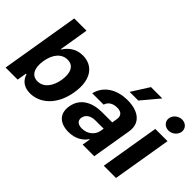

<svg xmlns="http://www.w3.org/2000/svg" viewBox="-87 -1221 1677 1677"><g transform="rotate(45 751.5 -383.0)"><path d="M17.8 0H166.9L181.1 -87.4H188.6C202.1 -41.9 239 8.9 327.1 8.9C451.3 8.9 565 -89.5 595.2 -272C626.1 -459.5 540.8 -552.6 421.2 -552.6C329.9 -552.6 276.3 -498.2 249.3 -453.8H245L289.8 -727.3H138.5ZM211.3 -272.7C226.9 -370 279.1 -432.2 352.3 -432.2C427.2 -432.2 455.6 -367.2 440.7 -272.7C425.1 -177.6 373.9 -111.5 299.4 -111.5C226.6 -111.5 195.7 -175.4 211.3 -272.7Z M804.3 10.3C884.9 10.3 943.2 -24.9 978 -75.6H982.2L969.5 0H1112.9L1174.4 -367.9C1196 -497.9 1094.5 -552.6 973.7 -552.6C842.7 -552.6 739.7 -490.8 711.6 -376.4H852.3C864.3 -418.3 901.6 -442.1 955.6 -442.1C1006.7 -442.1 1030.5 -415.5 1023.8 -371.4L1015.6 -320H890.6C773.4 -320 670.8 -273.8 650.2 -152.3C632.5 -44.7 700.6 10.3 804.3 10.3ZM795.5 -157.3C802.2 -199.9 840.9 -228.3 899.1 -228H1001.1L995.4 -195C985.1 -137.4 931.5 -94.1 865.1 -94.1C817.8 -94.1 789.1 -116.1 795.5 -157.3ZM933.9 -615.8H1041.2L1176.5 -777.3H1036.6Z M1230.5 0H1381.7L1472.7 -545.5H1321.4ZM1339.1 -693.2C1333.8 -651.3 1367.2 -616.5 1412.3 -616.5C1457.4 -616.5 1497.9 -651.3 1502.8 -693.2C1507.5 -735.4 1474.8 -769.5 1429.7 -769.5C1384.9 -769.5 1344.1 -735.4 1339.1 -693.2Z"/></g></svg>

Font: Magic Ui Pro
Style: Bold Italic
Weight: 700
Italic angle: -9.39999°
Designer: Stefan Endress, Andreas Faust
Version: Version 1.000;FEAKit 1.0